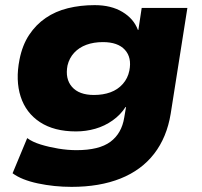

<svg xmlns="http://www.w3.org/2000/svg" viewBox="-20 -537 786 748"><path d="M259 191Q191 191 127.5 177.5Q64 164 29 138L86 1Q106 16 138.5 26Q171 36 207.5 42Q244 48 278 48Q366 48 410 15.5Q454 -17 464 -79L471 -120H469Q450 -90 419 -68Q388 -46 351.5 -35.5Q315 -25 276 -25Q191 -25 136 -61Q81 -97 60.5 -160.5Q40 -224 56 -305Q67 -361 93.5 -401Q120 -441 158 -467Q196 -493 244.5 -505Q293 -517 349 -517Q413 -517 457 -490.5Q501 -464 517 -421L519 -420L532 -506H710L645 -94Q630 -2 580.5 62Q531 126 449.5 158.5Q368 191 259 191ZM346 -167Q382 -167 410.5 -177.5Q439 -188 458.5 -210Q478 -232 484 -262Q494 -313 466.5 -343Q439 -373 381 -373Q345 -373 316.5 -362.5Q288 -352 269 -331.5Q250 -311 243 -282Q233 -230 260.5 -198.5Q288 -167 346 -167Z"/></svg>

Font: Nunito Sans 7pt SemiExpanded Black
Style: Italic
Weight: 900
Width: 6
Italic angle: -9°
Designer: Vernon Adams
Foundry: Vernon Adams
Version: Version 3.101;gftools[0.9.27]